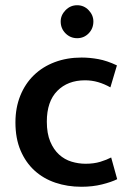

<svg xmlns="http://www.w3.org/2000/svg" viewBox="-20 -704 498 734"><path d="M307 -78Q339 -78 363.5 -85.5Q388 -93 405 -102L428 -19Q406 -8 370 1Q334 10 291 10Q238 10 192 -5.5Q146 -21 112 -52Q78 -83 58.5 -129Q39 -175 39 -236Q39 -292 57.5 -338Q76 -384 109.5 -416.5Q143 -449 189.5 -466.5Q236 -484 292 -484Q323 -484 356 -478Q389 -472 427 -454L402 -370Q379 -383 355 -390Q331 -397 305 -397Q239 -397 199 -356.5Q159 -316 159 -239Q159 -194 172 -163Q185 -132 206 -113Q227 -94 253.5 -86Q280 -78 307 -78ZM212 -622Q212 -646 230.5 -665Q249 -684 275 -684Q301 -684 319 -665Q337 -646 337 -622Q337 -595 319 -576.5Q301 -558 275 -558Q249 -558 230.5 -576.5Q212 -595 212 -622Z"/></svg>

Font: Mukta Malar SemiBold
Style: Regular
Weight: 600
Designer: Aadarsh Rajan, Girish Dalvi, Yashodeep Gholap
Foundry: Ek Type
Version: Version 2.538;PS 1.000;hotconv 16.6.51;makeotf.lib2.5.65220;